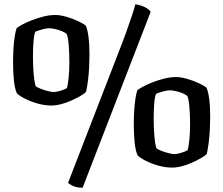

<svg xmlns="http://www.w3.org/2000/svg" viewBox="-20 -778 1043 897"><path d="M219 -285Q190 -285 157 -294Q124 -303 97.5 -316.5Q71 -330 59 -342Q49 -363 45 -402Q41 -441 41 -487Q41 -521 43 -552.5Q45 -584 49 -609Q53 -634 58 -647Q67 -654 85.5 -664Q104 -674 130 -684Q156 -694 184 -701Q212 -708 239 -708Q261 -708 290.5 -699.5Q320 -691 345.5 -679Q371 -667 381 -658Q389 -640 393.5 -605Q398 -570 398 -521Q398 -498 396.5 -465.5Q395 -433 391 -401.5Q387 -370 382 -349Q374 -340 355.5 -329.5Q337 -319 314 -308.5Q291 -298 266 -291.5Q241 -285 219 -285ZM230 -348Q237 -348 248.5 -350.5Q260 -353 273 -357.5Q286 -362 293 -367Q298 -387 301 -418.5Q304 -450 304 -487Q304 -530 301 -567Q298 -604 292 -618Q285 -626 269 -632.5Q253 -639 236.5 -642.5Q220 -646 210 -646Q202 -646 189.5 -643.5Q177 -641 165 -637Q153 -633 145 -630Q139 -616 136.5 -584Q134 -552 134 -515Q134 -488 135.5 -458.5Q137 -429 140 -406.5Q143 -384 147 -375Q155 -369 172 -362.5Q189 -356 206 -352Q223 -348 230 -348ZM366 99Q342 99 325.5 92.5Q309 86 298 76L526 -513Q551 -576 568 -623.5Q585 -671 596.5 -705Q608 -739 612 -758Q639 -754 658 -744Q677 -734 684 -723ZM783 5Q754 5 721 -4Q688 -13 661.5 -26.5Q635 -40 623 -52Q613 -73 609 -112Q605 -151 605 -197Q605 -231 607 -262.5Q609 -294 613 -319Q617 -344 622 -357Q631 -364 649.5 -374Q668 -384 694 -394Q720 -404 748 -411Q776 -418 803 -418Q825 -418 854.5 -409.5Q884 -401 909.5 -389Q935 -377 945 -368Q953 -350 957.5 -315Q962 -280 962 -231Q962 -208 960.5 -175.5Q959 -143 955 -111.5Q951 -80 946 -59Q938 -50 919.5 -39.5Q901 -29 878 -18.5Q855 -8 830 -1.5Q805 5 783 5ZM794 -58Q801 -58 812.5 -60.5Q824 -63 837 -67.5Q850 -72 857 -77Q862 -97 865 -128.5Q868 -160 868 -197Q868 -240 865 -277Q862 -314 856 -328Q849 -336 833 -342.5Q817 -349 800.5 -352.5Q784 -356 774 -356Q766 -356 753.5 -353.5Q741 -351 729 -347Q717 -343 709 -340Q703 -326 700.5 -294Q698 -262 698 -225Q698 -198 699.5 -168.5Q701 -139 704 -116.5Q707 -94 711 -85Q719 -79 736 -72.5Q753 -66 770 -62Q787 -58 794 -58Z"/></svg>

Font: Texturina 12pt SemiBold
Style: Regular
Weight: 600
Designer: Guillermo Torres Carreño
Foundry: Omnibus-Type
Version: Version 1.002